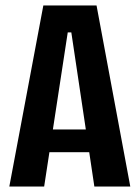

<svg xmlns="http://www.w3.org/2000/svg" viewBox="-20 -680 509 700"><path d="M14 0 138 -660H332L455 0H324L240 -562H227L141 0ZM115 -125V-208H360V-125Z"/></svg>

Font: Bricolage Grotesque Condensed SemiBold
Style: Regular
Weight: 600
Width: 3
Designer: Mathieu Triay
Foundry: Atelier Triay
Version: Version 1.000;gftools[0.9.30]